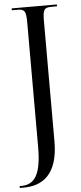

<svg xmlns="http://www.w3.org/2000/svg" viewBox="-68 -747 430 1020"><g transform="rotate(-5 147.5 -237.0)"><path d="M-5 240H15C116 240 200 187 200 9V-629C200 -692 206 -704 246 -704H276V-714H35V-704H66C104 -704 111 -692 111 -630V32C111 173 78 230 5 230H-5Z"/></g></svg>

Font: Noto Serif Display ExtraCondensed
Style: Regular
Weight: 400
Width: 2
Designer: Monotype Design Team
Foundry: Monotype Imaging Inc.
Version: Version 2.009